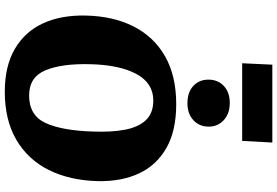

<svg xmlns="http://www.w3.org/2000/svg" viewBox="-202 -966 1184 821"><g transform="rotate(90 390.5 -556.0)"><path d="M47 -328Q49 -447 93.5 -534.5Q138 -622 221.5 -669.5Q305 -717 426 -717Q539 -717 612.5 -675.5Q686 -634 721.5 -559Q757 -484 755 -382Q752 -262 707.5 -172.5Q663 -83 578.5 -33.5Q494 16 373 16Q263 16 189.5 -27Q116 -70 80.5 -147Q45 -224 47 -328ZM255 -349Q252 -228 281 -158Q310 -88 389 -88Q474 -88 506.5 -158.5Q539 -229 543 -362Q546 -441 535 -498.5Q524 -556 494 -587.5Q464 -619 410 -619Q336 -619 297 -547Q258 -475 255 -349ZM321 -855Q321 -895 348 -920.5Q375 -946 421 -946Q466 -946 494 -920.5Q522 -895 522 -856Q522 -816 494.5 -790.5Q467 -765 422 -765Q375 -765 348 -790Q321 -815 321 -855ZM257 -1128H590L583 -999H251Z"/></g></svg>

Font: Literata 12pt ExtraBold
Style: Italic
Weight: 800
Italic angle: -2°
Designer: Latin by Veronika Burian and Jose Scaglione. Greek by Irene Vlachou. Cyrillic by Vera Evstafieva
Foundry: TypeTogether
Version: Version 3.002